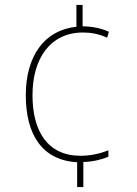

<svg xmlns="http://www.w3.org/2000/svg" viewBox="-20 -744 552 774"><path d="M313 -638V-724H288V-636C159 -623 84 -518 84 -360C84 -204 148 -98 291 -90V10H316V-91C357 -92 393 -102 417 -112V-138C384 -125 345 -116 305 -116C171 -116 111 -216 111 -360C111 -509 183 -613 315 -613C346 -613 380 -607 412 -592L419 -616C387 -630 356 -637 313 -638Z"/></svg>

Font: Noto Sans Gujarati SemiCondensed Thin
Style: Regular
Weight: 100
Width: 4
Designer: Jelle Bosma - Monotype Design Team, Universal Thirst
Foundry: Monotype Imaging Inc.
Version: Version 2.106